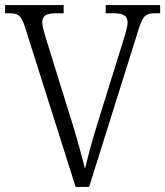

<svg xmlns="http://www.w3.org/2000/svg" viewBox="-20 -734 649 754"><path d="M77 -631 277 0H330L524 -618C542 -673 551 -682 592 -682H609V-714H395V-682H423C467 -682 481 -671 481 -645C481 -627 469 -592 464 -574L364 -253C340 -176 327 -126 314 -71C300 -124 286 -179 263 -253L162 -578C157 -596 146 -628 146 -646C146 -670 158 -682 201 -682H230V-714H0V-682H13C52 -682 63 -674 77 -631Z"/></svg>

Font: Noto Serif Myanmar SemiCondensed Light
Style: Regular
Weight: 300
Width: 4
Designer: Ben Mitchell and the Monotype Design Team
Foundry: Monotype Imaging Inc.
Version: Version 2.106